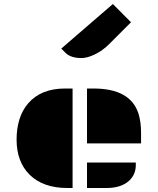

<svg xmlns="http://www.w3.org/2000/svg" viewBox="-20 -941 789 961"><path d="M415.5 -498H447.8Q632.3 -498 672.9 -373Q686 -331.5 686 -276.9V-223.1H415.5ZM63 -243.2Q63 -296.9 77.1 -343Q91.3 -389.2 121.1 -423.8Q185.5 -498 305.7 -498H343.3V0H317.9Q194.8 0 127.4 -67.4Q63 -131.8 63 -243.2ZM415.5 -127.4H659.7V-113.8Q659.7 -68.4 627 -37.1Q586.9 0 513.2 0H415.5ZM387.7 -650.4Q335 -650.4 308.6 -675.8L286.6 -697.8L544.9 -920.9L635.7 -829.6L528.3 -722.2Q493.2 -687 454.8 -668.7Q416.5 -650.4 387.7 -650.4Z"/></svg>

Font: Plaster
Style: Regular
Weight: 400
Designer: Eben Sorkin
Foundry: Eben Sorkin
Version: Version 1.007